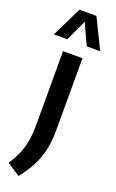

<svg xmlns="http://www.w3.org/2000/svg" viewBox="-225 -852 680 1130"><g transform="rotate(20 115.0 -287.0)"><path d="M59 234.5 -22.5 181Q6 138 22.8 98.2Q39.5 58.5 46.8 14Q54 -30.5 54 -87V-545.5H175.5V-93.5Q175.5 -28 164 26.2Q152.5 80.5 126.8 131Q101 181.5 59 234.5ZM-30.5 -620 61.5 -808H167.5L259.5 -620H175.5L114.5 -751.5L53.5 -620Z"/></g></svg>

Font: Encode Sans Cnd SmBold
Style: Regular
Weight: 600
Width: 3
Designer: Multiple Designers
Foundry: Impallari Type
Version: Version 3.002; ttfautohint (v1.8.3) -l 8 -r 50 -G 200 -x 14 